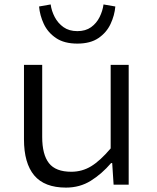

<svg xmlns="http://www.w3.org/2000/svg" viewBox="-20 -831 707 864"><path d="M276.9 13.2Q180.2 13.2 134 -41.7Q87.9 -96.7 87.9 -204.1V-539.1H169.9V-214.8Q169.9 -135.7 200.2 -96.9Q230.5 -58.1 300.8 -58.1Q349.6 -58.1 390.1 -82.8Q430.7 -107.4 478 -163.1V-539.1H559.1V0H491.2L484.9 -97.2H480Q438 -48.3 388.7 -17.6Q339.4 13.2 276.9 13.2ZM328.1 -634.8Q269 -634.8 232.2 -659.7Q195.3 -684.6 177.2 -723.1Q159.2 -761.7 155.8 -801.8L208 -811Q211.9 -781.7 226.3 -754.2Q240.7 -726.6 265.9 -708.7Q291 -690.9 328.1 -690.9Q365.2 -690.9 389.9 -708.7Q414.6 -726.6 428.2 -754.2Q441.9 -781.7 445.8 -811L499 -801.8Q495.6 -761.7 477.5 -723.1Q459.5 -684.6 423.1 -659.7Q386.7 -634.8 328.1 -634.8Z"/></svg>

Font: Shanggu Mono N
Style: Regular
Weight: 350
Designer: GuiWonder
Version: Version 1.021